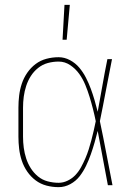

<svg xmlns="http://www.w3.org/2000/svg" viewBox="-20 -764 540 792"><path d="M222 8Q196 8 171.5 1.5Q147 -5 127 -20Q107 -35 92.5 -56Q78 -77 70 -101Q62 -125 59 -150Q56 -175 56 -200V-320Q56 -345 59 -370Q62 -395 70 -419Q78 -443 92.5 -464Q107 -485 127 -500Q147 -515 171.5 -521.5Q196 -528 222 -528Q246 -528 268.5 -516Q291 -504 307 -485Q323 -466 334.5 -443.5Q346 -421 354.5 -398Q363 -375 370 -351Q377 -327 383 -303Q393 -357 402.5 -411.5Q412 -466 423 -520H442Q429 -456 417 -391.5Q405 -327 392 -264Q406 -198 418.5 -132Q431 -66 444 0H425Q414 -56 404 -112Q394 -168 383 -224Q377 -200 370 -175.5Q363 -151 354.5 -127Q346 -103 335 -80Q324 -57 308.5 -37Q293 -17 270 -4.5Q247 8 222 8ZM222 -10Q241 -10 259.5 -19Q278 -28 291.5 -42.5Q305 -57 314.5 -74.5Q324 -92 332 -110.5Q340 -129 346 -148Q352 -167 357 -186Q362 -205 366.5 -224.5Q371 -244 375 -264Q370 -289 363.5 -314.5Q357 -340 349.5 -364.5Q342 -389 332 -413.5Q322 -438 307 -459Q292 -480 270 -495Q248 -510 222 -510Q199 -510 177 -504Q155 -498 137 -483.5Q119 -469 107 -450Q95 -431 88 -409.5Q81 -388 78 -365.5Q75 -343 75 -320V-200Q75 -177 78 -154.5Q81 -132 88 -110.5Q95 -89 107 -70Q119 -51 136.5 -36.5Q154 -22 176.5 -16Q199 -10 222 -10ZM238 -600 246 -744H268L255 -600Z"/></svg>

Font: Iosevka Curly Thin
Style: Regular
Weight: 100
Monospace: yes
Designer: Belleve Invis
Foundry: Belleve Invis
Version: Version 22.1.2; ttfautohint (v1.8.4)